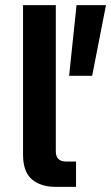

<svg xmlns="http://www.w3.org/2000/svg" viewBox="-20 -730 434 750"><path d="M198 0Q139 0 104.5 -29.5Q70 -59 70 -126V-710H198V-139Q198 -99 238 -99H277V0ZM250 -434 279 -710H394L340 -434Z"/></svg>

Font: Geist SemBd
Style: Regular
Weight: 400
Designer: Basement.studio, Andrés Briganti, Mateo Zaragoza
Foundry: Basement.studio, Vercel, Andrés Briganti, Guido Ferreyra, Mateo Zaragoza
Version: Version 1.401